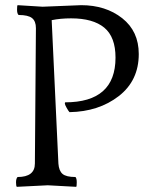

<svg xmlns="http://www.w3.org/2000/svg" viewBox="-20 -723 588 743"><path d="M145 -697 294 -703Q389 -703 453 -652.5Q517 -602 517 -514Q517 -411 439.5 -351Q362 -291 249 -289Q245 -293 238 -305.5Q231 -318 231 -322Q231 -326 232 -327Q427 -327 427 -500Q427 -580 383.5 -616Q340 -652 255 -652Q214 -652 180 -645L206 -90Q208 -62 222 -50Q236 -38 272 -38Q277 -33 277 -17.5Q277 -2 275 0L165 -6L45 0Q42 -3 42 -17.5Q42 -32 48 -38Q115 -38 115 -90L119 -614Q119 -641 104 -653Q89 -665 52 -665Q46 -670 46 -685.5Q46 -701 48 -703Z"/></svg>

Font: Esteban
Style: Regular
Weight: 400
Designer: Angelica Diaz Rivera
Foundry: Angelica Diaz Rivera
Version: Version 1.002